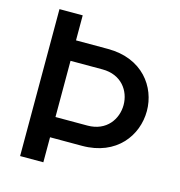

<svg xmlns="http://www.w3.org/2000/svg" viewBox="-109 -837 874 934"><g transform="rotate(15 328.0 -370.0)"><path d="M193 0V-126H354C528 -126 615 -248 615 -371C615 -492 528 -614 354 -614H193V-740H76V0ZM354 -511C450 -511 498 -441 498 -370C498 -299 450 -228 354 -228H193V-511Z"/></g></svg>

Font: Be Vietnam Pro Medium
Style: Regular
Weight: 500
Designer: Lam Bao, Tony Le, Vietanh Nguyen
Foundry: Yellow Type Foundry
Version: Version 1.002